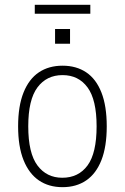

<svg xmlns="http://www.w3.org/2000/svg" viewBox="-20 -767 517 795"><path d="M239 8Q182 8 141 -20Q100 -48 77.5 -104Q55 -160 55 -244Q55 -328 77.5 -384Q100 -440 141 -467.5Q182 -495 239 -495Q296 -495 337 -467.5Q378 -440 400 -384Q422 -328 422 -244Q422 -160 400 -104Q378 -48 337 -20Q296 8 239 8ZM238 -31Q305 -31 342.5 -82Q380 -133 380 -244Q380 -354 342.5 -405Q305 -456 239 -456Q173 -456 135 -405Q97 -354 97 -244Q97 -133 135 -82Q173 -31 238 -31ZM124 -710V-747H354V-710ZM208 -586V-647H270V-586Z"/></svg>

Font: Nunito Sans 10pt Condensed ExtraLight
Style: Regular
Weight: 250
Width: 3
Designer: Vernon Adams
Foundry: Vernon Adams
Version: Version 3.101;gftools[0.9.27]